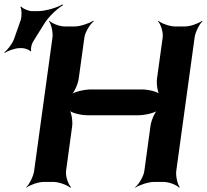

<svg xmlns="http://www.w3.org/2000/svg" viewBox="-61 -832 946 878"><path d="M745 -50 829 -661C832 -685 851 -722 865 -735L863 -737C848 -725 809 -711 785 -711H739C715 -711 677 -725 663 -737L661 -735C674 -722 686 -685 683 -661L657 -473C654 -449 659 -409 670 -397L673 -399C663 -412 618 -423 588 -423H355C325 -423 277 -412 263 -399L264 -397C279 -409 296 -449 299 -473L325 -661C328 -685 351 -722 368 -735L365 -737C347 -725 305 -711 281 -711H235C211 -711 176 -725 165 -737L163 -735C173 -722 182 -685 179 -661L95 -50C92 -26 73 11 59 24L60 26C75 14 114 0 138 0H184C208 0 246 14 260 26L264 24C251 11 238 -26 241 -50L269 -255C272 -279 266 -319 255 -331L253 -329C263 -316 309 -305 339 -305H572C602 -305 649 -316 663 -329L661 -331C646 -319 630 -279 627 -255L599 -50C596 -26 574 11 557 24L558 26C576 14 618 0 642 0H688C712 0 747 14 758 26L761 24C751 11 742 -26 745 -50ZM34 -741 3 -653C-5 -632 -27 -603 -41 -593L-39 -590C-25 -600 8 -612 30 -612H40C52 -612 75 -604 78 -597L82 -599C78 -606 83 -630 90 -641L141 -723C161 -756 202 -794 227 -808L225 -812C200 -797 147 -781 111 -781H87C70 -781 43 -792 36 -802L32 -800C39 -790 39 -758 34 -741Z"/></svg>

Font: Asimov
Style: EdgeWideIt
Weight: 500
Designer: Google
Version: Version 2.000980: 2014